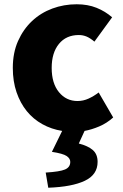

<svg xmlns="http://www.w3.org/2000/svg" viewBox="-20 -603 577 899"><path d="M349 69Q392 80 414.5 99.5Q437 119 437 155Q437 215 377 243.5Q317 272 206 276L194 205Q260 201 284.5 190.5Q309 180 309 155Q309 139 292 127.5Q275 116 223 108L271 10Q221 2 178.5 -21.5Q136 -45 105.5 -82.5Q75 -120 57.5 -171Q40 -222 40 -285Q40 -356 64.5 -411Q89 -466 130 -504.5Q171 -543 225 -563Q279 -583 339 -583Q391 -583 432 -566.5Q473 -550 505 -522L422 -408Q402 -425 385 -432Q368 -439 349 -439Q290 -439 256 -397.5Q222 -356 222 -285Q222 -213 256 -171.5Q290 -130 343 -130Q370 -130 395 -141.5Q420 -153 442 -170L510 -53Q480 -26 444.5 -11Q409 4 376 10Z"/></svg>

Font: Kinto Sans Black
Style: Regular
Weight: 900
Designer: Authors: Ryoko NISHIZUKA  (kana & ideographs); Paul D. Hunt (Latin, Greek & Cyrillic); Wenlong ZHANG  (bopomofo); Sandol
Foundry: Adobe Systems Incorporated, ookami Inc.
Version: Version 0.001